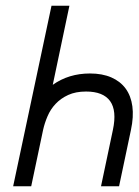

<svg xmlns="http://www.w3.org/2000/svg" viewBox="-20 -650 484 670"><path d="M222.2 -629.9 164.1 -354Q219.7 -393.6 293.9 -393.6Q336.9 -393.6 368.4 -379.9Q399.9 -366.2 418.5 -340.8Q437 -315.4 441.9 -279.1Q446.8 -242.7 437 -196.8L395.5 0H332.5L374 -196.8Q388.2 -263.7 364.3 -297.1Q340.3 -330.6 280.3 -330.6Q244.1 -330.6 218 -318.6Q191.9 -306.6 174.1 -287.6Q156.2 -268.6 146 -244.6Q135.7 -220.7 130.4 -196.8L88.9 0H25.9L159.7 -629.9Z"/></svg>

Font: Fibel Nord
Style: Italic
Weight: 400
Designer: Peter Wiegel
Foundry: Peter Wioegel
Version: Version 000.000